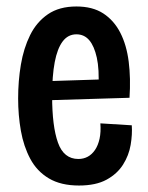

<svg xmlns="http://www.w3.org/2000/svg" viewBox="-20 -561 458 593"><path d="M224 12Q168 12 131 -10Q94 -32 73.5 -70.5Q53 -109 44.5 -157Q36 -205 36 -257Q36 -311 44.5 -361.5Q53 -412 73 -452.5Q93 -493 128 -517Q163 -541 216 -541Q266 -541 299 -519.5Q332 -498 351.5 -460Q371 -422 377.5 -370.5Q384 -319 380 -259L115 -251V-310L303 -316L284 -291Q287 -347 279 -383Q271 -419 255.5 -437Q240 -455 216 -455Q190 -455 173.5 -433Q157 -411 149 -369Q141 -327 141 -264Q141 -171 159 -120.5Q177 -70 222 -70Q238 -70 251 -77Q264 -84 273.5 -98Q283 -112 287.5 -132.5Q292 -153 290 -180L387 -174Q389 -146 383.5 -113.5Q378 -81 360 -52.5Q342 -24 309 -6Q276 12 224 12Z"/></svg>

Font: Bricolage Grotesque Condensed Medium
Style: Regular
Weight: 500
Width: 3
Designer: Mathieu Triay
Foundry: Atelier Triay
Version: Version 1.000;gftools[0.9.30]